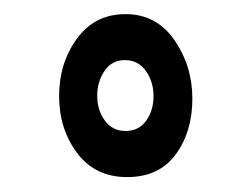

<svg xmlns="http://www.w3.org/2000/svg" viewBox="-20 -403 351 268"><path d="M157.5 -155.8Q112.8 -155.8 87.6 -189.5Q62.5 -223.1 62.5 -269Q62.5 -314.9 87.4 -349.1Q112.3 -383.3 155.3 -383.3Q198.2 -383.3 223.4 -347.2Q248.5 -311 248.5 -265.1Q248.5 -219.2 225.3 -187.5Q202.1 -155.8 157.5 -155.8ZM154.8 -319.1Q136.2 -319.3 126 -304.2Q115.7 -289.1 115.7 -269.3Q115.7 -249.5 126.2 -234.9Q136.7 -220.2 155.3 -220.2Q173.8 -220.2 184.1 -234.6Q194.3 -249 194.3 -268.8Q194.3 -288.6 183.8 -303.7Q173.3 -318.8 154.8 -319.1Z"/></svg>

Font: Nika
Style: Regular
Weight: 400
Designer: Mohammad Saleh Souzanchi
Foundry: http://font-store.ir
Version: Version:1.0.0;RFB:1.2.5;Building:2016-05-25 11:08:22.297533